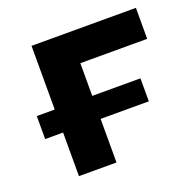

<svg xmlns="http://www.w3.org/2000/svg" viewBox="-101 -641 751 745"><g transform="rotate(-20 274.5 -269.0)"><path d="M258 -410V-275H457V-180H258V0H103V-180H29V-275H103V-538H534V-410Z"/></g></svg>

Font: CMG Sans
Style: Bold
Weight: 700
Designer: Julieta Ulanovsky
Foundry: Julieta Ulanovsky
Version: Version 7.200